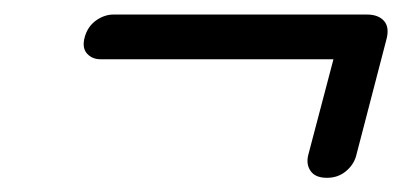

<svg xmlns="http://www.w3.org/2000/svg" viewBox="-20 -445 572 264"><path d="M96.5 -394Q100.5 -408.5 112 -416.8Q123.5 -425 136 -425H484.5Q500.5 -425 508.2 -416Q516 -407 511 -389.5L469.5 -230Q466 -218 455.2 -209.2Q444.5 -200.5 429.5 -200.5Q413.5 -200.5 407 -210Q400.5 -219.5 404 -232.5L438.5 -363.5H118.5Q106.5 -363.5 99.5 -371.5Q92.5 -379.5 96.5 -394Z"/></svg>

Font: Fraunces 72pt S050 SemiBold
Style: Italic
Weight: 600
Italic angle: -16°
Version: Version 1.000; ttfautohint (v1.8.3)